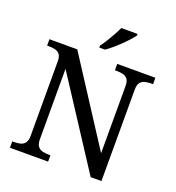

<svg xmlns="http://www.w3.org/2000/svg" viewBox="-162 -1059 1087 1187"><g transform="rotate(20 381.5 -465.5)"><path d="M38 0V-42H51Q74 -42 92.5 -47Q111 -52 122 -67.5Q133 -83 133 -114V-604Q133 -634 121.5 -648.5Q110 -663 91.5 -667.5Q73 -672 51 -672H38V-714H221L579 -161V-604Q579 -634 567.5 -648.5Q556 -663 537.5 -667.5Q519 -672 497 -672H484V-714H735V-672H722Q700 -672 681 -667Q662 -662 651 -647Q640 -632 640 -600V0H569L194 -576V-114Q194 -83 205 -67.5Q216 -52 235 -47Q254 -42 276 -42H289V0ZM345 -784Q360 -803 376 -829Q392 -855 407 -882Q422 -909 432 -931H539V-921Q530 -908 512 -888Q494 -868 471.5 -846Q449 -824 426 -804.5Q403 -785 383 -771H345Z"/></g></svg>

Font: Noto Serif Kannada
Style: Regular
Weight: 400
Designer: Universal Thirst, Indian Type Foundry and the Monotype Design Team
Foundry: Monotype Imaging Inc.
Version: Version 2.003